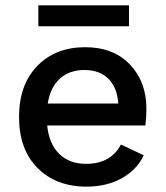

<svg xmlns="http://www.w3.org/2000/svg" viewBox="-20 -686 618 716"><path d="M461 -666V-588H123V-666ZM526 -280Q526 -248 522 -218H156Q163 -149 201 -112Q239 -75 301 -75Q393 -75 431 -147L516 -107Q490 -52 433.5 -21Q377 10 303 10Q189 10 120 -59.5Q51 -129 51 -250Q51 -370 119 -440Q187 -510 297 -510Q403 -510 464.5 -445.5Q526 -381 526 -280ZM158 -300H421Q417 -360 384 -392.5Q351 -425 295 -425Q239 -425 203.5 -393Q168 -361 158 -300Z"/></svg>

Font: Elaine Sans Medium
Style: Regular
Weight: 500
Designer: Wei Huang
Foundry: Wei Huang
Version: Version 2.001;PS 002.001;hotconv 1.0.88;makeotf.lib2.5.64775